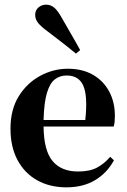

<svg xmlns="http://www.w3.org/2000/svg" viewBox="-20 -790 543 824"><path d="M271 -495Q334 -495 379 -469Q424 -443 448.5 -397.5Q473 -352 473 -293Q473 -280 472 -268.5Q471 -257 468 -247H167Q168 -144 205.5 -99Q243 -54 315 -54Q365 -54 396 -70.5Q427 -87 453 -117L469 -102Q439 -47 387.5 -16.5Q336 14 265 14Q194 14 140 -16Q86 -46 55.5 -102.5Q25 -159 25 -238Q25 -320 60.5 -377Q96 -434 152.5 -464.5Q209 -495 271 -495ZM266 -466Q237 -466 215.5 -449.5Q194 -433 181.5 -391.5Q169 -350 167 -275H346Q357 -376 338 -421Q319 -466 266 -466ZM306 -560Q283 -579 255 -601Q227 -623 186 -654Q157 -675 144 -691Q131 -707 131 -726Q131 -746 145 -758Q159 -770 178 -770Q198 -770 213.5 -756.5Q229 -743 246 -712Q272 -666 290.5 -634.5Q309 -603 324 -575Z"/></svg>

Font: DeepMind Serif Text
Style: Regular
Weight: 400
Designer: Frank Grießhammer / Modifications: Colophon Foundry
Foundry: Colophon Foundry
Version: Version 5.003; ttfautohint (v1.8.2)